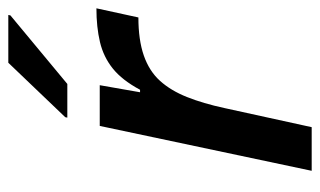

<svg xmlns="http://www.w3.org/2000/svg" viewBox="-174 -596 770 462"><g transform="rotate(-90 211.0 -365.0)"><path d="M31 0 139 -510H237L220 -413H226Q249 -456 277 -478.5Q305 -501 341 -509.5Q377 -518 422 -518L400 -417Q346 -417 308.5 -404Q271 -391 247.5 -365Q224 -339 208.5 -300Q193 -261 182 -210L136 0ZM159 -588 160 -593 291 -730H406L405 -725L240 -588Z"/></g></svg>

Font: Saira Thin Medium
Style: Italic
Weight: 500
Italic angle: -12°
Version: Version 1.101